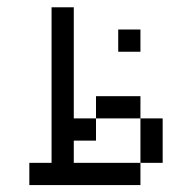

<svg xmlns="http://www.w3.org/2000/svg" viewBox="-20 -708 540 540"><path d="M187.5 -375H250V-312.5H187.5V-250H375V-187.5H62.5V-250H125V-687.5H187.5ZM250 -437.5H375V-375H250ZM312.5 -625H375V-562.5H312.5ZM375 -375H437.5V-250H375Z"/></svg>

Font: 寒蝉点阵体 16px
Style: Regular
Weight: 400
Designer: Designed by Warren2060
Foundry: ChillType
Version: Version 1.000